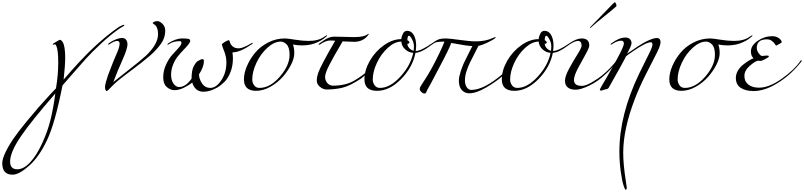

<svg xmlns="http://www.w3.org/2000/svg" viewBox="-350 -790 7152 1708"><path d="M142 42Q-68 282 -164 422.5Q-260 563 -260 648Q-260 716 -196 716Q-140 716 -83 655.5Q-26 595 24 487Q74 379 99.5 275Q125 171 142 42ZM138 -396 124 -392Q120 -392 120 -396Q120 -400 126 -404Q177 -436 185 -436Q193 -436 206 -418Q230 -384 230 -274Q230 -211 216 -82Q375 -267 489 -373Q603 -479 710 -552Q746 -570 752 -570Q756 -570 756 -564Q756 -560 716 -538Q637 -484 552 -405Q467 -326 415.5 -269Q364 -212 293 -130Q222 -48 206 -30Q139 309 68 458Q-3 607 -92 685.5Q-181 764 -238 764Q-330 764 -330 662Q-330 622 -298 558Q-266 494 -223 433Q-180 372 -115 293Q-50 214 -8 166Q120 23 148 -4Q168 -124 168 -236Q168 -348 150 -384Q144 -396 138 -396Z M784 -396Q784 -356 739 -256Q694 -156 658 -60Q694 -90 794.5 -168Q895 -246 950 -296Q1056 -398 1056 -486Q1056 -517 1048.5 -537.5Q1041 -558 1032 -565.5Q1023 -573 1015.5 -578Q1008 -583 1008 -585.5Q1008 -588 1014 -592Q1029 -602 1050 -602Q1071 -602 1095.5 -578Q1120 -554 1120 -516Q1120 -453 1080.5 -398.5Q1041 -344 981.5 -292.5Q922 -241 826 -169.5Q730 -98 701 -73.5Q672 -49 649.5 -26Q627 -3 615.5 8.5Q604 20 599 20Q594 20 589 10Q584 0 584 -15Q584 -30 593 -63Q602 -96 610.5 -119.5Q619 -143 637.5 -190Q656 -237 660 -247.5Q664 -258 675.5 -284Q687 -310 694 -327Q714 -376 714 -401Q714 -426 692 -426Q668 -426 626 -398Q617 -392 614.5 -392Q612 -392 612 -396Q612 -400 617 -404Q622 -408 636.5 -417.5Q651 -427 680.5 -439.5Q710 -452 735.5 -452Q761 -452 772.5 -435.5Q784 -419 784 -396Z M1250 -424Q1192 -424 1154 -398Q1145 -392 1142.5 -392Q1140 -392 1140 -396Q1140 -400 1146 -404Q1212 -448 1272 -448Q1312 -448 1327 -444Q1342 -440 1342 -427Q1342 -414 1324.5 -392.5Q1307 -371 1282 -345.5Q1257 -320 1232 -289Q1207 -258 1189.5 -214.5Q1172 -171 1172 -124Q1172 -77 1193 -46.5Q1214 -16 1244 -16Q1302 -16 1354 -90Q1354 -166 1375 -204Q1393 -236 1408 -246Q1438 -264 1451 -264Q1464 -264 1464 -246Q1464 -195 1420 -128Q1422 -84 1448.5 -46Q1475 -8 1519.5 -8Q1564 -8 1600 -51Q1664 -127 1664 -234Q1664 -285 1644 -335Q1624 -385 1624 -394Q1624 -401 1649 -416.5Q1674 -432 1686 -432Q1691 -432 1695.5 -414Q1700 -396 1719 -378Q1738 -360 1774.5 -360Q1811 -360 1884 -404Q1893 -410 1895.5 -410Q1898 -410 1898 -406Q1898 -402 1892 -398Q1786 -324 1718 -324Q1722 -292 1722 -270Q1722 -205 1701.5 -151.5Q1681 -98 1651 -66Q1620 -34 1584 -12Q1519 26 1460 26Q1401 26 1372 -26Q1367 -34 1360 -56Q1327 -29 1284 -8.5Q1241 12 1203.5 12Q1166 12 1134 -15.5Q1102 -43 1102 -102Q1102 -161 1127.5 -216Q1153 -271 1183 -303Q1213 -335 1238.5 -364Q1264 -393 1264 -408.5Q1264 -424 1250 -424Z M2256 -394Q2268 -362 2268 -316.5Q2268 -271 2239 -214Q2210 -157 2164.5 -105.5Q2119 -54 2055 -18Q1991 18 1928 18Q1820 18 1820 -84Q1820 -139 1846.5 -201.5Q1873 -264 1918.5 -319.5Q1964 -375 2034.5 -411.5Q2105 -448 2184 -448Q2206 -448 2274 -437Q2342 -426 2396 -426Q2484 -426 2536 -464L2556 -476Q2560 -476 2560 -473.5Q2560 -471 2551 -462.5Q2542 -454 2523 -441Q2504 -428 2478 -416Q2418 -386 2336 -386Q2299 -386 2256 -394ZM2148 -420Q2089 -420 2028.5 -365Q1968 -310 1931 -231Q1894 -152 1894 -82Q1894 -55 1910.5 -31.5Q1927 -8 1958 -8Q2053 -8 2139.5 -108Q2226 -208 2226 -302Q2226 -368 2200.5 -394Q2175 -420 2148 -420Z M2622 -464 2802 -460Q2890 -460 2921 -486Q2926 -490 2928 -490Q2930 -490 2930 -486.5Q2930 -483 2918 -469Q2874 -418 2800 -418Q2774 -418 2698 -422Q2614 -280 2578 -209Q2542 -138 2542 -106Q2542 -74 2562 -51Q2582 -28 2612 -28Q2724 -28 2800.5 -72.5Q2877 -117 2926 -164.5Q2975 -212 2998 -246Q3002 -252 3006 -252Q3010 -252 3010 -249Q3010 -246 3008 -242Q2965 -185 2921.5 -143.5Q2878 -102 2860 -90Q2760 -24 2693.5 -9Q2627 6 2554 6Q2525 6 2496.5 -17.5Q2468 -41 2468 -72.5Q2468 -104 2480 -140Q2504 -208 2632 -428Q2612 -430 2588 -430Q2547 -430 2496 -394Q2492 -392 2488 -392Q2484 -392 2484 -396Q2484 -400 2532 -432Q2580 -464 2622 -464Z M3280 -400 3274 -402Q3274 -381 3290.5 -362.5Q3307 -344 3330 -338Q3332 -351 3332 -371Q3332 -376 3332 -382Q3332 -410 3315 -441Q3298 -472 3288 -472Q3274 -472 3274 -432Q3280 -430 3286 -424Q3292 -418 3292 -413Q3292 -408 3287 -404Q3282 -400 3280 -400ZM3326 -320Q3286 -322 3254.5 -351Q3223 -380 3220 -420Q3161 -420 3100.5 -365Q3040 -310 3003 -231Q2966 -152 2966 -82Q2966 -55 2982.5 -31.5Q2999 -8 3030 -8Q3120 -8 3211.5 -108Q3303 -208 3326 -320ZM3415 -342Q3380 -323 3346 -320Q3321 -192 3218.5 -87Q3116 18 3004 18Q2892 18 2892 -84Q2892 -166 2940.5 -250Q2989 -334 3066 -388Q3143 -442 3220 -442Q3222 -467 3235 -491.5Q3248 -516 3272 -516Q3309 -516 3330.5 -479Q3352 -442 3352 -384Q3352 -368 3348 -336Q3393 -336 3492 -404Q3501 -410 3503.5 -410Q3506 -410 3506 -406Q3506 -402 3499.5 -398Q3493 -394 3474.5 -380.5Q3456 -367 3444.5 -359.5Q3433 -352 3415 -342Z M3440 34Q3437 42 3425 42Q3413 42 3398.5 28.5Q3384 15 3384 3.5Q3384 -8 3388 -15.5Q3392 -23 3402 -39Q3412 -55 3426 -76Q3490 -172 3564 -328Q3594 -392 3604 -420Q3540 -420 3519 -410Q3512 -406 3501.5 -399Q3491 -392 3488.5 -392Q3486 -392 3486 -396Q3486 -400 3492 -404Q3536 -436 3559.5 -442Q3583 -448 3614.5 -448Q3646 -448 3739 -435Q3832 -422 3882 -422Q3969 -422 4034 -452Q4050 -460 4058 -460L4060 -458Q4060 -448 4000 -418Q3940 -388 3906 -382Q3898 -365 3870.5 -312Q3843 -259 3828.5 -229Q3814 -199 3800 -156.5Q3786 -114 3786 -75Q3786 -36 3802.5 -13Q3819 10 3842 10Q3953 10 4114 -126Q4181 -185 4212 -232Q4216 -238 4220 -238Q4224 -238 4224 -235Q4224 -232 4222 -228Q4168 -156 4114.5 -109Q4061 -62 3973.5 -11Q3886 40 3824 40Q3798 40 3776 26Q3732 -1 3732 -74Q3732 -105 3747 -151Q3762 -197 3775.5 -227Q3789 -257 3818 -313.5Q3847 -370 3852 -380Q3801 -382 3664 -408Q3663 -406 3656.5 -389Q3650 -372 3647 -366.5Q3644 -361 3631.5 -333.5Q3619 -306 3602 -274Q3542 -159 3480 -42Q3451 6 3440 34Z M4502 -400 4496 -402Q4496 -381 4512.5 -362.5Q4529 -344 4552 -338Q4554 -351 4554 -371Q4554 -376 4554 -382Q4554 -410 4537 -441Q4520 -472 4510 -472Q4496 -472 4496 -432Q4502 -430 4508 -424Q4514 -418 4514 -413Q4514 -408 4509 -404Q4504 -400 4502 -400ZM4548 -320Q4508 -322 4476.5 -351Q4445 -380 4442 -420Q4383 -420 4322.5 -365Q4262 -310 4225 -231Q4188 -152 4188 -82Q4188 -55 4204.5 -31.5Q4221 -8 4252 -8Q4342 -8 4433.5 -108Q4525 -208 4548 -320ZM4637 -342Q4602 -323 4568 -320Q4543 -192 4440.5 -87Q4338 18 4226 18Q4114 18 4114 -84Q4114 -166 4162.5 -250Q4211 -334 4288 -388Q4365 -442 4442 -442Q4444 -467 4457 -491.5Q4470 -516 4494 -516Q4531 -516 4552.5 -479Q4574 -442 4574 -384Q4574 -368 4570 -336Q4615 -336 4714 -404Q4723 -410 4725.5 -410Q4728 -410 4728 -406Q4728 -402 4721.5 -398Q4715 -394 4696.5 -380.5Q4678 -367 4666.5 -359.5Q4655 -352 4637 -342Z M4722 -398Q4713 -392 4710.5 -392Q4708 -392 4708 -396Q4708 -400 4714 -404Q4778 -448 4824 -448Q4892 -448 4892 -386Q4892 -364 4858 -304.5Q4824 -245 4790 -180Q4756 -115 4756 -78Q4756 -26 4826 -26Q4860 -26 4915.5 -58Q4971 -90 5013 -125Q5055 -160 5087 -195Q5119 -230 5126.5 -242Q5134 -254 5138 -254Q5142 -254 5142 -251Q5142 -248 5140 -244Q5091 -178 5032 -126Q4968 -65 4892 -28.5Q4816 8 4771 8Q4726 8 4701 -12Q4676 -32 4676 -72Q4676 -112 4713 -180Q4750 -248 4787 -306.5Q4824 -365 4824 -384.5Q4824 -404 4815.5 -415Q4807 -426 4794 -426Q4764 -426 4722 -398ZM4904 -552 5098 -752Q5116 -770 5120 -770Q5124 -770 5129 -758.5Q5134 -747 5134 -740Q5134 -733 5126 -728Q5085 -692 5020.5 -640.5Q4956 -589 4912 -550Q4908 -542 4903 -542Q4898 -542 4898 -544Z M5228 -312Q5333 -386 5392 -418Q5460 -452 5493 -452Q5526 -452 5526 -414Q5526 -385 5492 -318Q5458 -251 5398 -133.5Q5338 -16 5296 94Q5194 362 5194 568Q5194 674 5218 826Q5226 876 5226 881.5Q5226 887 5222.5 892.5Q5219 898 5216 898Q5209 898 5196 857Q5183 816 5171.5 732Q5160 648 5160 556Q5160 231 5336 -135Q5390 -246 5422 -309Q5454 -372 5454 -393Q5454 -414 5440 -414Q5398 -414 5281 -334Q5222 -294 5218 -288Q5216 -280 5202 -256Q5164 -188 5164 -186L5064 -8Q5058 1 5045 3Q5032 5 5017.5 10.5Q5003 16 4998 16Q4986 16 4986 6Q4986 2 5044 -96Q5200 -364 5200 -402Q5200 -428 5176 -428Q5141 -428 5096 -398Q5087 -392 5084.5 -392Q5082 -392 5082 -396Q5082 -400 5088 -404Q5157 -456 5214 -456Q5239 -456 5253.5 -442Q5268 -428 5268 -406Q5268 -384 5228 -312Z M6040 -394Q6052 -362 6052 -316.5Q6052 -271 6023 -214Q5994 -157 5948.5 -105.5Q5903 -54 5839 -18Q5775 18 5712 18Q5604 18 5604 -84Q5604 -139 5630.5 -201.5Q5657 -264 5702.5 -319.5Q5748 -375 5818.5 -411.5Q5889 -448 5968 -448Q5990 -448 6058 -437Q6126 -426 6180 -426Q6268 -426 6320 -464L6340 -476Q6344 -476 6344 -473.5Q6344 -471 6335 -462.5Q6326 -454 6307 -441Q6288 -428 6262 -416Q6202 -386 6120 -386Q6083 -386 6040 -394ZM5932 -420Q5873 -420 5812.5 -365Q5752 -310 5715 -231Q5678 -152 5678 -82Q5678 -55 5694.5 -31.5Q5711 -8 5742 -8Q5837 -8 5923.5 -108Q6010 -208 6010 -302Q6010 -368 5984.5 -394Q5959 -420 5932 -420Z M6414 -248 6396 -250Q6373 -250 6322.5 -207Q6272 -164 6272 -114.5Q6272 -65 6307.5 -37.5Q6343 -10 6402 -10Q6493 -10 6606.5 -91Q6720 -172 6770 -248Q6774 -254 6778 -254Q6782 -254 6782 -251Q6782 -248 6780 -244Q6669 -100 6512 -20Q6428 20 6355.5 20Q6283 20 6239.5 -8.5Q6196 -37 6196 -98Q6196 -130 6214 -161Q6232 -192 6260 -214Q6315 -258 6354 -272Q6330 -291 6330 -332Q6330 -385 6390 -426.5Q6450 -468 6520 -468Q6555 -468 6579.5 -450Q6604 -432 6604 -414Q6604 -411 6580.5 -397.5Q6557 -384 6554.5 -384Q6552 -384 6543.5 -398Q6535 -412 6516.5 -426Q6498 -440 6472 -440Q6382 -440 6382 -364Q6382 -340 6399.5 -316Q6417 -292 6430 -292L6468 -296Q6490 -296 6490 -290Q6490 -281 6464 -268Q6461 -267 6443.5 -257.5Q6426 -248 6414 -248Z"/></svg>

Font: Miama
Style: Regular
Weight: 400
Italic angle: 16.5°
Designer: Linus Romer
Foundry: Linus Romer
Version: 0.32